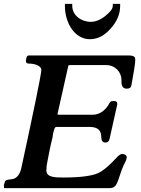

<svg xmlns="http://www.w3.org/2000/svg" viewBox="-26 -974 731 994"><path d="M603 -559V-550C603 -527 612 -515 630 -515C644 -515 652 -520 654 -531C667 -601 674 -644 674 -661V-667C675 -680 664 -687 641 -687H127C118 -688 113 -684 111 -675L108 -661V-660C108 -650 112 -645 121 -645C149 -645 188 -636 188 -611C185 -576 150 -407 84 -102C79 -79 69 -63 56 -54C50 -50 45 -48 40 -47C29 -45 0 -45 -1 -32L-6 -16L-5 0H540C552 0 562 -3 568 -9C576 -15 583 -31 591 -56C599 -82 607 -103 614 -118C622 -134 627 -144 628 -148C629 -153 630 -157 630 -160C630 -171 618 -177 606 -177C598 -177 587 -169 572 -152C547 -125 522 -102 496 -85C465 -65 400 -55 302 -55C257 -55 214 -56 214 -92C214 -107 216 -123 220 -141C228 -184 236 -224 246 -262C248 -273 248 -286 252 -294C256 -303 255 -317 267 -317H435C474 -317 497 -305 498 -268C498 -246 505 -236 520 -236C531 -236 538 -242 541 -254L581 -433V-439C581 -446 574 -451 567 -451H559C550 -451 544 -448 541 -441C526 -411 496 -380 454 -380H282C276 -380 272 -381 271 -382L272 -385C291 -468 309 -552 328 -635L335 -637H524C570 -637 603 -601 603 -559ZM348 -944V-954H310V-943C310 -859 358 -771 440 -771C479 -771 514 -789 547 -826C580 -863 596 -902 596 -943V-954H558V-944C558 -929 545 -912 520 -892C494 -871 468 -861 444 -861C394 -861 348 -895 348 -944Z"/></svg>

Font: fbb
Style: Bold Italic
Weight: 700
Italic angle: -12°
Designer: David J. Perry, Michael Sharpe
Version: Version 0.991